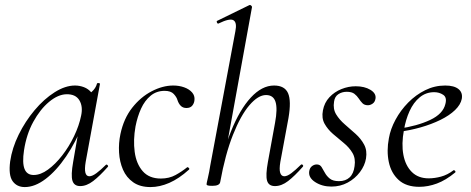

<svg xmlns="http://www.w3.org/2000/svg" viewBox="-20 -746 1909 779"><path d="M80.6 13Q48.2 13 31.1 -11.1Q14 -35.2 21.2 -91Q29 -145.2 55.7 -199.5Q82.4 -253.8 120.5 -299.1Q158.6 -344.4 201.7 -371.7Q244.8 -399 284.4 -399Q302.8 -399 320.6 -392.3Q338.4 -385.6 351.1 -370.3Q363.8 -355 365.8 -330.4L323.4 -357Q335.6 -359 352.1 -373.4Q368.6 -387.8 373.6 -407Q375.6 -410 381.1 -408.8Q386.6 -407.6 385.6 -405.6L327.6 -89Q317.8 -30.8 342.6 -30.8Q354.2 -30.8 371.4 -43.5Q388.6 -56.2 409.4 -77Q412.4 -80 416.4 -76Q420.4 -72 417.4 -69Q384.8 -32 358.1 -11.5Q331.4 9 305.4 9Q280.6 9 273.9 -12.9Q267.2 -34.8 276.8 -89L301 -229L318 -246Q288.4 -170.4 248.4 -111.6Q208.4 -52.8 165 -19.9Q121.6 13 80.6 13ZM116.6 -36Q144.6 -36 174.6 -57.8Q204.6 -79.6 232.3 -115.2Q260 -150.8 280.5 -193.5Q301 -236.2 309.2 -277Q317.2 -314 302 -339.2Q286.8 -364.4 249.6 -363.6Q215.2 -362.8 179 -332.6Q142.8 -302.4 115 -251.6Q87.2 -200.8 77.4 -136Q69.8 -85.8 79.4 -60.9Q89 -36 116.6 -36Z M590.8 13Q548.2 13 520.5 -6.4Q492.8 -25.8 479 -57.6Q465.2 -89.4 463 -127.4Q460.8 -165.4 468.6 -202Q482 -265.2 516.3 -308.8Q550.6 -352.4 595.4 -375.7Q640.2 -399 683 -399Q706.8 -399 727.2 -391.7Q747.6 -384.4 759.3 -371Q771 -357.6 769 -340Q768 -327.2 760.1 -317.5Q752.2 -307.8 736.4 -307.8Q722.2 -307.8 713.4 -316.7Q704.6 -325.6 700 -340Q696.8 -351.8 685 -364.6Q673.2 -377.4 647.8 -377.4Q615 -377.4 591.1 -357.6Q567.2 -337.8 552.4 -305.4Q537.6 -273 529.8 -233Q520 -178 526.5 -129.6Q533 -81.2 559.1 -51.4Q585.2 -21.6 632.6 -21.6Q666.4 -21.6 692.3 -35.9Q718.2 -50.2 739 -67Q741.8 -69 745.8 -65Q749.8 -61 747 -58Q706 -21 666.9 -4Q627.8 13 590.8 13Z M841.4 8Q827.2 8 822.6 6.3Q818 4.6 818 1.6Q818 -1.6 823.5 -24.8Q829 -48 833 -74L935 -619.4Q942.2 -654.6 927.3 -663.8Q912.4 -673 866.6 -650.6Q862.6 -648.8 860.2 -654.8Q857.8 -660.8 861.8 -661.8L991.2 -725Q995.4 -727 999.4 -723Q1003.4 -719 1002.4 -717L873.4 -7.2Q870.8 8 841.4 8ZM1095.6 9Q1069.8 9 1063.5 -13.2Q1057.2 -35.4 1067 -89L1096 -248Q1106.6 -304.8 1097.9 -332.6Q1089.2 -360.4 1059.4 -360.4Q1027.4 -360.4 992 -319.2Q956.6 -278 925.2 -198.9Q893.8 -119.8 873.4 -7.2L861 -8.2Q881.8 -124.8 917.1 -212.9Q952.4 -301 997.5 -350Q1042.6 -399 1092 -399Q1134.8 -399 1148.6 -368.2Q1162.4 -337.4 1150.4 -267L1117.4 -89Q1112.4 -58.6 1116.9 -44.7Q1121.4 -30.8 1133.6 -30.8Q1145.4 -30.8 1162.4 -43.6Q1179.4 -56.4 1200.2 -77Q1204 -81 1208.1 -77Q1212.2 -73 1208.2 -69Q1175.6 -32 1149 -11.5Q1122.4 9 1095.6 9Z M1324.8 11Q1287 11 1258.8 -7.2Q1230.6 -25.4 1234.6 -51.4Q1236.8 -65 1245.8 -71.9Q1254.8 -78.8 1265.2 -78.8Q1278 -78.8 1284.6 -68.4Q1291.2 -58 1298.2 -44.9Q1305.2 -31.8 1318 -21.4Q1330.8 -11 1355.2 -11Q1382 -11 1398.4 -26.2Q1414.8 -41.4 1418.6 -71.8Q1423.4 -103 1410.1 -125.5Q1396.8 -148 1374.5 -166.1Q1352.2 -184.2 1330.8 -202.8Q1309.4 -221.4 1296.8 -244.1Q1284.2 -266.8 1290.2 -298.2Q1296 -329.4 1316.4 -351.3Q1336.8 -373.2 1365.2 -384.6Q1393.6 -396 1423.2 -396Q1459 -396 1482.8 -381.6Q1506.6 -367.2 1503.6 -346.4Q1501.4 -332 1491.8 -325.5Q1482.2 -319 1473 -319Q1458.6 -319 1450.6 -327.2Q1442.6 -335.4 1435.5 -346.3Q1428.4 -357.2 1417.8 -365.4Q1407.2 -373.6 1386.6 -373.6Q1367.8 -373.6 1353 -364Q1338.2 -354.4 1335.4 -333.8Q1330.4 -304.2 1343.7 -282.2Q1357 -260.2 1379 -241.3Q1401 -222.4 1422.8 -202.8Q1444.6 -183.2 1457.4 -159.2Q1470.2 -135.2 1465 -103.2Q1460.2 -74.2 1440.4 -47.8Q1420.6 -21.4 1390.7 -5.2Q1360.8 11 1324.8 11Z M1681.2 12Q1628 12 1597.5 -15.8Q1567 -43.6 1557.5 -88.6Q1548 -133.6 1557.8 -185Q1564.2 -222.4 1584.8 -260.5Q1605.4 -298.6 1636.2 -329.9Q1667 -361.2 1705.2 -380.1Q1743.4 -399 1786.4 -399Q1822.6 -399 1840.3 -384.6Q1858 -370.2 1853.6 -345Q1849 -321.4 1826.2 -299.4Q1803.4 -277.4 1767.1 -259.6Q1730.8 -241.8 1686.3 -229.1Q1641.8 -216.4 1594.2 -210.6L1596.2 -223.6Q1672.8 -234.6 1725.2 -259.3Q1777.6 -284 1787 -324Q1794.2 -350.8 1778.1 -361.4Q1762 -372 1741.6 -372Q1708.2 -372 1682.9 -351.1Q1657.6 -330.2 1641.7 -295.2Q1625.8 -260.2 1618.8 -218Q1608.4 -162.2 1616.6 -118.2Q1624.8 -74.2 1650.8 -48.3Q1676.8 -22.4 1719.4 -22.4Q1743.2 -22.4 1769.3 -29.4Q1795.4 -36.4 1819.8 -55Q1822.6 -57 1826.1 -53Q1829.6 -49 1826.8 -46.2Q1788.8 -14.8 1752.7 -1.4Q1716.6 12 1681.2 12Z"/></svg>

Font: Cormorant Light
Style: Italic
Weight: 300
Italic angle: -10°
Designer: Christian Thalmann (Catharsis Fonts)
Foundry: Catharsis Fonts
Version: Version 4.000